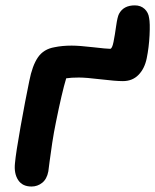

<svg xmlns="http://www.w3.org/2000/svg" viewBox="-20 -678 572 708"><path d="M96.2 9.8Q62.5 9.8 46.9 -14.2Q31.2 -38.1 35.2 -76.2Q38.6 -114.3 55.9 -211.2Q73.2 -308.1 87.9 -378.9Q99.1 -436.5 120.1 -466.8Q141.1 -497.1 181.2 -503.9Q209.5 -509.8 244.1 -509.8Q272 -509.8 322.8 -503.9Q373.5 -498 386.2 -498Q393.6 -498 398.7 -523.9Q403.8 -549.8 408.4 -583Q413.1 -616.2 418.9 -627Q435.5 -658.2 477.1 -658.2Q499 -658.2 513.2 -645Q527.3 -631.8 529.8 -611.8Q533.7 -593.3 531.5 -548.3Q529.3 -503.4 521 -462.9Q513.2 -424.8 490.7 -401.9Q468.3 -378.9 433.1 -378.9Q406.2 -378.9 351.6 -385.5Q296.9 -392.1 271 -392.1Q242.2 -392.1 224.1 -389.2Q208.5 -337.9 186 -226.1Q178.7 -190.9 172.6 -151.1Q166.5 -111.3 162.8 -81.8Q159.2 -52.2 158.2 -45.9Q152.8 -17.6 135.5 -3.9Q118.2 9.8 96.2 9.8Z"/></svg>

Font: Shantell Sans Normal
Style: Italic
Weight: 600
Italic angle: -11.31°
Designer: Stephen Nixon, Anya Danilova, Shantell Martin
Foundry: Arrow Type
Version: Version 1.006;[559af2be0]